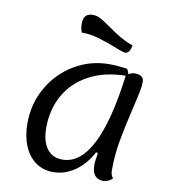

<svg xmlns="http://www.w3.org/2000/svg" viewBox="-93 -927 934 1034"><g transform="rotate(10 374.0 -410.5)"><path d="M630 -386Q605 -280 591 -202Q577 -124 577 -40Q577 -12 591 2Q568 25 540 25Q511 25 495 6Q479 -13 479 -50Q479 -76 487 -116L477 -121Q440 -51 384.5 -13Q329 25 266 25Q212 25 171 -4Q130 -33 107.5 -86.5Q85 -140 85 -210Q85 -317 136 -406.5Q187 -496 274.5 -548Q362 -600 465 -600Q512 -600 563 -592Q573 -576 574 -564Q591 -575 609 -575Q632 -575 645 -565.5Q658 -556 658 -538Q658 -514 652 -483.5Q646 -453 630 -386ZM562 -554Q444 -552 360 -506Q276 -460 232.5 -381.5Q189 -303 189 -204Q189 -131 219 -90.5Q249 -50 304 -50Q498 -50 562 -554ZM476 -696Q421 -717 378 -729.5Q335 -742 289 -742Q280 -759 280 -791Q280 -846 331 -846Q353 -846 372 -836Q391 -826 424 -803Q460 -777 492.5 -757.5Q525 -738 570 -720Q561 -676 538 -676Q527 -676 504 -685Q481 -694 476 -696Z"/></g></svg>

Font: Lemonada Light
Style: Regular
Weight: 300
Designer: Mohamed Gaber (Arabic) Eduardo Tunni (Latin)
Foundry: Kief Type Foundry
Version: Version 3.006